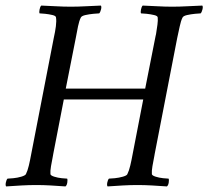

<svg xmlns="http://www.w3.org/2000/svg" viewBox="-27 -666 747 689"><path d="M164 -113Q164 -111 163 -107Q159 -87 156 -69.5Q153 -52 154 -41Q155 -36 167.5 -32Q180 -28 194.5 -26.5Q209 -25 214 -25Q216 -21 214.5 -11Q213 -1 208 3Q180 1 154.5 -0.5Q129 -2 103 -2Q77 -2 50.5 -0.5Q24 1 -5 3Q-8 -1 -6 -11Q-4 -21 0 -25Q6 -25 21 -26.5Q36 -28 49.5 -32Q63 -36 66 -41Q72 -53 76.5 -72Q81 -91 85 -113L166 -530Q171 -552 173.5 -571.5Q176 -591 174 -603Q174 -609 161.5 -612Q149 -615 135 -616.5Q121 -618 115 -618Q113 -622 115 -632Q117 -642 121 -646Q149 -645 175 -643.5Q201 -642 227 -642Q253 -642 280 -643.5Q307 -645 335 -646Q338 -642 335.5 -632Q333 -622 329 -618Q324 -618 308.5 -616.5Q293 -615 279.5 -612Q266 -609 263 -603Q257 -591 253 -571.5Q249 -552 245 -530L209 -348H494L530 -530Q531 -534 531.5 -537.5Q532 -541 533 -544Q536 -562 538 -577.5Q540 -593 539 -603Q539 -609 526 -612Q513 -615 499 -616.5Q485 -618 479 -618Q477 -622 479 -632Q481 -642 485 -646Q513 -645 539 -643.5Q565 -642 591 -642Q617 -642 644 -643.5Q671 -645 699 -646Q702 -642 699.5 -632Q697 -622 693 -618Q688 -618 673 -616.5Q658 -615 644.5 -612Q631 -609 628 -603Q622 -591 618 -571.5Q614 -552 609 -530L528 -113Q528 -111 527 -107Q523 -87 520 -69.5Q517 -52 518 -41Q519 -36 531.5 -32Q544 -28 558.5 -26.5Q573 -25 578 -25Q580 -21 578.5 -11Q577 -1 572 3Q544 1 518 -0.5Q492 -2 466 -2Q440 -2 414 -0.5Q388 1 359 3Q356 -1 358 -11Q360 -21 364 -25Q370 -25 385 -26.5Q400 -28 414 -32Q428 -36 430 -41Q436 -53 440.5 -72Q445 -91 449 -113L487 -309H202Z"/></svg>

Font: Amiri
Style: Italic
Weight: 400
Italic angle: 10°
Designer: Khaled Hosny
Version: Version 0.113